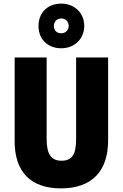

<svg xmlns="http://www.w3.org/2000/svg" viewBox="-20 -1032 679 1062"><path d="M319 -765C393 -765 446 -818 446 -889C446 -960 392 -1012 319 -1012C243 -1012 193 -962 193 -888C193 -816 243 -765 319 -765ZM319 -848C292 -848 278 -865 278 -889C278 -913 296 -930 319 -930C342 -930 360 -913 360 -889C360 -865 342 -848 319 -848ZM578 -255V-714H401V-262C401 -175 377 -143 320 -143C266 -143 238 -176 238 -261V-714H61V-251C61 -79 152 10 317 10C488 10 578 -85 578 -255Z"/></svg>

Font: Noto Sans Devanagari Condensed Black
Style: Regular
Weight: 900
Width: 3
Designer: Jelle Bosma - Monotype Design Team
Foundry: Monotype Imaging Inc.
Version: Version 2.004